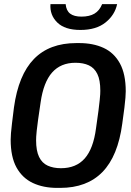

<svg xmlns="http://www.w3.org/2000/svg" viewBox="-20 -906 640 936"><path d="M259 10Q191 10 140 -14Q89 -38 60.5 -89.5Q32 -141 32 -225Q32 -239 33.5 -257Q35 -275 38.5 -305Q42 -335 48 -382Q70 -541 145.5 -618.5Q221 -696 352 -696H366Q434 -696 485 -672.5Q536 -649 564.5 -597Q593 -545 593 -461Q593 -448 591.5 -429.5Q590 -411 586.5 -381Q583 -351 576 -303Q555 -145 479.5 -67.5Q404 10 273 10ZM277 -86Q351 -86 393 -133.5Q435 -181 448 -280Q456 -333 460 -366Q464 -399 466 -417.5Q468 -436 468.5 -446.5Q469 -457 469 -464Q469 -516 454.5 -545.5Q440 -575 413 -587.5Q386 -600 348 -600Q276 -600 234 -552.5Q192 -505 178 -407Q170 -354 165.5 -321Q161 -288 159 -269Q157 -250 156.5 -240Q156 -230 156 -222Q156 -171 170.5 -141Q185 -111 212.5 -98.5Q240 -86 277 -86ZM372 -760Q296 -760 259 -796.5Q222 -833 226 -886H300Q303 -854 322 -839.5Q341 -825 377 -825Q416 -825 440.5 -839.5Q465 -854 478 -886H551Q540 -833 494.5 -796.5Q449 -760 372 -760Z"/></svg>

Font: Chivo Mono Medium Medium
Style: Italic
Weight: 500
Italic angle: -8.05°
Monospace: yes
Version: Version 1.008